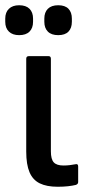

<svg xmlns="http://www.w3.org/2000/svg" viewBox="-49 -704 331 732"><path d="M171 8Q129 8 102.5 -5Q76 -18 63.5 -47.5Q51 -77 51 -126V-480Q51 -490 61 -490H136Q145 -490 145 -480V-127Q145 -97 156 -85Q167 -73 193 -73Q206 -73 217.5 -74.5Q229 -76 240 -78Q249 -80 249 -69V-10Q249 -2 240 1Q228 4 210.5 6Q193 8 171 8ZM24 -570Q-1 -570 -15 -583.5Q-29 -597 -29 -621V-633Q-29 -657 -15 -670.5Q-1 -684 24 -684Q50 -684 63.5 -670.5Q77 -657 77 -633V-621Q77 -597 63.5 -583.5Q50 -570 24 -570ZM173 -570Q147 -570 133.5 -583.5Q120 -597 120 -621V-633Q120 -657 133.5 -670.5Q147 -684 173 -684Q199 -684 212 -670.5Q225 -657 225 -633V-621Q225 -597 212 -583.5Q199 -570 173 -570Z"/></svg>

Font: Sofia Sans Condensed SemiBold
Style: Regular
Weight: 600
Designer: Botio Nikoltchev, Ani Petrova
Foundry: lettersoup
Version: Version 4.101